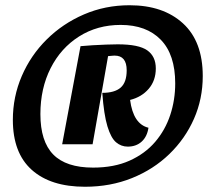

<svg xmlns="http://www.w3.org/2000/svg" viewBox="-20 -700 797 732"><path d="M304 12Q173 12 101 -52.5Q29 -117 29 -243Q29 -331 63 -410Q97 -489 158 -549.5Q219 -610 300 -645Q381 -680 474 -680Q602 -680 677.5 -611Q753 -542 753 -410Q753 -323 719.5 -247Q686 -171 625.5 -112.5Q565 -54 483 -21Q401 12 304 12ZM335 -61Q415 -61 474 -87.5Q533 -114 571.5 -159Q610 -204 629 -261.5Q648 -319 648 -382Q648 -492 593 -548.5Q538 -605 440 -605Q351 -605 281.5 -561Q212 -517 173 -440Q134 -363 134 -265Q134 -161 183 -111Q232 -61 335 -61ZM467 -141Q442 -141 422.5 -157.5Q403 -174 389.5 -218.5Q376 -263 370 -346Q417 -346 440 -366Q463 -386 463 -432Q463 -488 417 -488Q412 -488 408 -487.5Q404 -487 392 -486L333 -150H217L287 -524Q307 -526 333 -527.5Q359 -529 385 -530Q411 -531 429 -531Q509 -531 541.5 -508Q574 -485 574 -439Q574 -393 547 -361.5Q520 -330 476 -319Q488 -227 546 -213Q541 -179 520 -160Q499 -141 467 -141Z"/></svg>

Font: Sansita Swashed Black
Style: Regular
Weight: 900
Designer: Pablo Cosgaya
Foundry: Omnibus-Type
Version: Version 1.003; ttfautohint (v1.8.3)